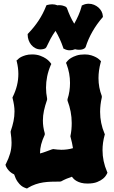

<svg xmlns="http://www.w3.org/2000/svg" viewBox="-20 -997 623 1047"><path d="M259.8 -647.9 256.8 -642.1Q243.2 -610.4 237.1 -579.8Q231 -549.3 231 -519Q231 -489.7 236.8 -460V-453.1Q225.6 -420.9 219.7 -393.6Q213.9 -366.2 213.9 -339.8Q213.9 -322.8 216.3 -305.7Q218.8 -288.6 224.1 -270V-262.2Q210.4 -232.9 204.3 -209Q198.2 -185.1 198.2 -160.2Q213.9 -164.1 228.5 -169.7Q243.2 -175.3 262.2 -182.1L270 -184.1Q282.2 -182.6 293.2 -181.4Q304.2 -180.2 314.9 -180.2Q347.7 -180.2 377.9 -189Q375.5 -203.1 372.6 -218Q369.6 -232.9 365.2 -248L363.8 -253.9Q367.7 -272 369.4 -289.8Q371.1 -307.6 371.1 -326.2Q371.1 -357.9 365.2 -388.4Q359.4 -418.9 348.1 -448.2V-456.1Q355.5 -478.5 358.6 -500.5Q361.8 -522.5 361.8 -544.9Q361.8 -570.8 357.2 -596.2Q352.5 -621.6 342.8 -647.9L339.8 -653.8L344.2 -660.2Q344.7 -660.6 350.1 -667Q355.5 -673.3 367.2 -680.7Q378.9 -688 397.2 -694.1Q415.5 -700.2 441.9 -700.2Q462.4 -700.2 477.8 -695.3Q493.2 -690.4 503.9 -684.6Q514.6 -678.7 520 -673.6Q525.4 -668.5 525.9 -668L530.8 -663.1L528.8 -655.8Q517.1 -612.3 517.1 -570.8Q517.1 -520 535.2 -473.1V-465.8Q525.9 -425.3 525.9 -387.2Q525.9 -325.7 549.8 -269L551.8 -265.1L550.8 -261.2Q539.1 -218.8 539.1 -178.2Q539.1 -147.9 545.2 -118.7Q551.3 -89.4 564 -60.1L565.9 -56.2L564 -50.8Q563.5 -50.3 558.8 -41.7Q554.2 -33.2 542.2 -22.9Q530.3 -12.7 509.8 -4.4Q489.3 3.9 457 3.9Q437 3.9 422.6 0Q408.2 -3.9 397.9 -9.8Q387.7 -15.6 381.6 -22Q375.5 -28.3 372.1 -33.2Q356.9 -28.3 342.5 -22.2Q328.1 -16.1 313 -7.8L307.1 -6.8Q282.2 -6.8 259.5 -6.1Q236.8 -5.4 215.6 -2.2Q194.3 1 173.6 8.1Q152.8 15.1 131.8 27.8L127.9 30.8L123 29.8Q120.1 28.3 112.5 25.6Q105 22.9 95.5 15.4Q85.9 7.8 75.7 -6.6Q65.4 -21 57.1 -45.9Q43.5 -52.2 34.7 -60.3Q25.9 -68.4 20.8 -75.7Q15.6 -83 13.4 -88.1Q11.2 -93.3 11.2 -94.2L9.8 -99.1L12.2 -103Q27.8 -134.3 35.4 -160.9Q43 -187.5 43 -219.2Q43 -231.9 41.7 -245.6Q40.5 -259.3 38.1 -274.9V-280.8Q48.3 -310.1 53.7 -336.4Q59.1 -362.8 59.1 -389.2Q59.1 -406.2 56.4 -423.8Q53.7 -441.4 48.8 -460.9L47.9 -464.8L49.8 -469.2Q64.9 -500 72.5 -530.8Q80.1 -561.5 80.1 -594.2Q80.1 -626 71.8 -660.2L69.8 -667L75.2 -670.9Q75.7 -671.4 80.6 -676.3Q85.4 -681.2 95.2 -686.3Q105 -691.4 119.9 -695.8Q134.8 -700.2 154.8 -700.2Q180.2 -700.2 199.2 -693.1Q218.3 -686 230.7 -677.5Q243.2 -668.9 249.3 -661.6Q255.4 -654.3 255.9 -653.8ZM541 -903.8 538.1 -900.9Q507.3 -865.2 484.1 -824.7Q460.9 -784.2 446.8 -739.7L441.9 -733.9Q435.1 -729 427.5 -727.3Q419.9 -725.6 410.6 -725.6Q405.3 -725.6 399.9 -726.3Q394.5 -727.1 389.6 -728.5Q375 -722.7 359.9 -722.7Q344.2 -722.7 330.1 -730.5L325.7 -732.4L324.7 -736.8Q308.1 -785.6 282.7 -828.6Q267.6 -807.6 255.6 -785.4Q243.7 -763.2 232.9 -739.7L228 -733.9Q221.7 -730.5 214.8 -729Q208 -727.5 202.6 -727.5Q186 -727.5 172.9 -734.4Q159.7 -741.2 150.4 -752.4Q141.1 -763.7 136 -778.1Q130.9 -792.5 130.9 -807.6V-811.5L133.8 -814.5Q167.5 -849.6 191.4 -886.2Q215.3 -922.9 231 -962.9L232.9 -967.8L236.8 -969.7Q243.7 -971.2 250.5 -972.4Q257.3 -973.6 264.6 -973.6Q279.8 -973.6 293.9 -967.8Q296.4 -968.8 298.6 -968.8Q300.8 -968.8 303.7 -968.8Q321.8 -968.8 339.8 -959.5L344.7 -953.6Q353 -930.2 362.8 -908.7Q372.6 -887.2 384.8 -867.7Q397.5 -890.1 407.7 -913.3Q418 -936.5 424.8 -961.4L425.8 -966.8L430.7 -968.8Q445.3 -976.6 463.9 -976.6Q479 -976.6 492.7 -970.9Q506.3 -965.3 516.8 -956.1Q527.3 -946.8 533.7 -934.6Q540 -922.4 541 -908.7Z"/></svg>

Font: Hanalei Fill
Style: Regular
Weight: 400
Version: Version 1.000